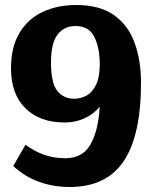

<svg xmlns="http://www.w3.org/2000/svg" viewBox="-20 -734 616 768"><path d="M259 14Q193 14 135.5 -7Q78 -28 33 -70L82 -155Q117 -129 156 -115Q195 -101 241 -101Q310 -101 341.5 -155.5Q373 -210 379 -307Q354 -277 317.5 -260.5Q281 -244 239 -244Q139 -244 81.5 -301Q24 -358 24 -460Q24 -546 58 -602.5Q92 -659 151 -686.5Q210 -714 285 -714Q379 -714 436 -673.5Q493 -633 518.5 -562.5Q544 -492 544 -403Q544 -192 474.5 -89Q405 14 259 14ZM277 -339Q303 -339 326.5 -352Q350 -365 364.5 -395.5Q379 -426 379 -478Q379 -542 357.5 -586Q336 -630 282 -630Q237 -630 210.5 -596Q184 -562 184 -484Q184 -401 209.5 -370Q235 -339 277 -339Z"/></svg>

Font: Literata 12pt
Style: Bold
Weight: 700
Designer: Latin by Veronika Burian and Jose Scaglione. Greek by Irene Vlachou. Cyrillic by Vera Evstafieva.
Foundry: TypeTogether
Version: Version 3.002